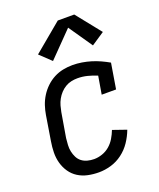

<svg xmlns="http://www.w3.org/2000/svg" viewBox="-144 -859 788 954"><g transform="rotate(-20 250.0 -381.5)"><path d="M213 8Q183 8 155 2Q127 -4 104 -18.5Q81 -33 65.5 -55.5Q50 -78 42.5 -105Q35 -132 35.5 -161Q36 -190 41 -219L62 -349Q66 -374 74 -398Q82 -422 96 -444.5Q110 -467 129.5 -485.5Q149 -504 172 -516Q195 -528 220 -533Q245 -538 270 -538Q295 -538 319.5 -534Q344 -530 367 -523Q390 -516 412 -506Q434 -496 455 -484L433 -350H357L373 -445Q349 -455 323.5 -461.5Q298 -468 271 -468Q255 -468 238.5 -464.5Q222 -461 207 -452Q192 -443 180 -430Q168 -417 159.5 -401.5Q151 -386 146.5 -370Q142 -354 139 -338L117 -208Q115 -190 114 -172Q113 -154 116.5 -137.5Q120 -121 127.5 -106Q135 -91 148 -81Q161 -71 178 -66.5Q195 -62 213 -62Q234 -62 256 -69.5Q278 -77 295.5 -92Q313 -107 325 -127Q337 -147 345 -168L417 -143Q405 -111 385.5 -82Q366 -53 338 -32Q310 -11 277.5 -1.5Q245 8 213 8ZM187 -590 128 -646 278 -771H365L469 -641L400 -595L314 -720Z"/></g></svg>

Font: Iosevka Slab
Style: Italic
Weight: 400
Italic angle: -9°
Monospace: yes
Designer: Belleve Invis
Foundry: Belleve Invis
Version: Version 11.1.0; ttfautohint (v1.8.3)